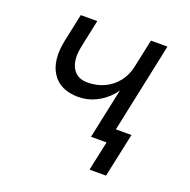

<svg xmlns="http://www.w3.org/2000/svg" viewBox="-122 -649 910 918"><g transform="rotate(20 333.0 -190.0)"><path d="M428 150 476 -74H560L512 150ZM381 0 442 -287 460 -316Q451 -272 420.5 -236Q390 -200 347.5 -179Q305 -158 258 -158Q166 -158 125 -220Q84 -282 106 -388L136 -530H220L190 -388Q176 -319 199 -278.5Q222 -238 275 -238Q323 -238 362 -256.5Q401 -275 427.5 -309Q454 -343 463 -389L493 -530H577L465 0Z"/></g></svg>

Font: Geist
Style: Italic
Weight: 400
Italic angle: -12°
Designer: Basement.studio, Andrés Briganti, Mateo Zaragoza
Foundry: Basement.studio, Vercel, Andrés Briganti, Guido Ferreyra, Mateo Zaragoza
Version: Version 1.500